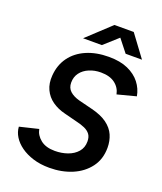

<svg xmlns="http://www.w3.org/2000/svg" viewBox="-163 -998 938 1115"><g transform="rotate(20 306.5 -440.5)"><path d="M276 14Q220 14 175.5 0Q131 -14 99 -37Q67 -60 49 -89Q31 -118 29 -150L145 -178Q152 -141 184.5 -115Q217 -89 273 -89Q315 -89 351.5 -102Q388 -115 410.5 -141Q433 -167 433 -205Q433 -233 420.5 -249.5Q408 -266 385.5 -276Q363 -286 332 -293L254 -313Q209 -324 175 -348Q141 -372 123.5 -409.5Q106 -447 110 -496Q115 -562 150 -610Q185 -658 245 -684Q305 -710 383 -710Q453 -710 501 -688.5Q549 -667 577 -631Q605 -595 613 -550L498 -520Q490 -560 457.5 -584.5Q425 -609 370 -609Q331 -609 298 -595Q265 -581 246 -555.5Q227 -530 227 -495Q227 -462 248.5 -442.5Q270 -423 307 -413L391 -392Q452 -377 488 -350.5Q524 -324 539.5 -288.5Q555 -253 555 -211Q555 -140 517 -89.5Q479 -39 416 -12.5Q353 14 276 14ZM204 -760 349 -895H467V-892L320 -760ZM467 -760 362 -893 363 -895H468L568 -760Z"/></g></svg>

Font: Figtree Light SemiBold
Style: Italic
Weight: 600
Italic angle: -9.5°
Version: Version 2.001;gftools[0.9.30]